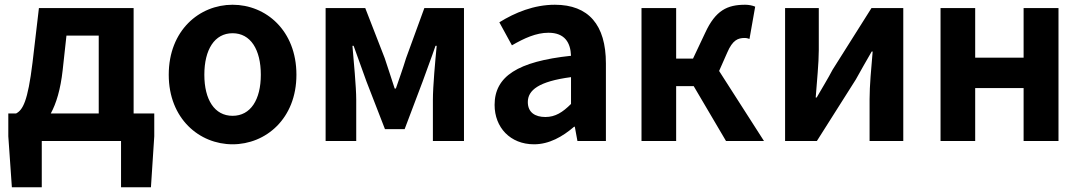

<svg xmlns="http://www.w3.org/2000/svg" viewBox="-20 -594 4558 809"><path d="M260 -444H396V-116H194C217 -158 235 -217 244 -298ZM543 -116V-560H144L117 -330C97 -166 76 -131 48 -116H15V-20L30 195H156V0H490V195H616L630 -20V-116Z M960 14C1100 14 1229 -94 1229 -279C1229 -466 1100 -574 960 -574C820 -574 691 -466 691 -279C691 -94 820 14 960 14ZM960 -106C884 -106 841 -174 841 -279C841 -385 884 -454 960 -454C1036 -454 1079 -385 1079 -279C1079 -174 1036 -106 960 -106Z M1352 0H1481V-173C1481 -230 1470 -339 1465 -401H1470C1486 -355 1508 -297 1524 -251L1602 -50H1685L1761 -251C1777 -297 1799 -353 1815 -401H1820C1814 -339 1804 -230 1804 -173V0H1935V-560H1768L1691 -349C1677 -303 1662 -262 1648 -221H1643C1630 -262 1616 -303 1601 -349L1519 -560H1352Z M2230 14C2294 14 2350 -18 2399 -60H2402L2413 0H2533V-327C2533 -489 2460 -574 2318 -574C2230 -574 2150 -541 2084 -500L2137 -403C2189 -433 2239 -456 2291 -456C2360 -456 2384 -414 2386 -359C2161 -335 2064 -272 2064 -152C2064 -57 2130 14 2230 14ZM2278 -101C2235 -101 2204 -120 2204 -164C2204 -214 2250 -251 2386 -269V-156C2351 -121 2320 -101 2278 -101Z M3010 -295 3044 -372C3067 -426 3090 -434 3118 -434C3126 -434 3132 -432 3138 -430L3162 -566C3150 -571 3135 -574 3120 -574C3045 -574 2995 -551 2951 -455L2900 -347H2829V-560H2683V0H2829V-231H2903L3039 0H3199Z M3288 0H3422L3586 -259C3604 -292 3634 -344 3653 -377H3657C3651 -307 3644 -233 3644 -176V0H3786V-560H3652L3488 -300C3471 -267 3440 -216 3421 -183H3417C3422 -252 3430 -327 3430 -383V-560H3288Z M3943 0H4089V-223H4293V0H4440V-560H4293V-351H4089V-560H3943Z"/></svg>

Font: Noto Sans Mono CJK JP Bold
Style: Regular
Weight: 700
Designer: Ryoko NISHIZUKA (kana & ideographs); Paul D. Hunt (Latin, Greek & Cyrillic); Wenlong ZHANG (bopomofo); Sandoll Communica
Foundry: Adobe Systems Incorporated
Version: Version 1.004;PS 1.004;hotconv 1.0.82;makeotf.lib2.5.63406